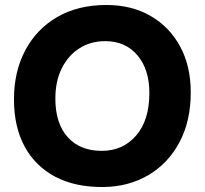

<svg xmlns="http://www.w3.org/2000/svg" viewBox="-20 -740 821 770"><path d="M394 10Q282 11 202 -31Q122 -73 79 -152Q36 -231 36 -342Q36 -453 81.5 -538.5Q127 -624 210 -672Q293 -720 407 -720Q508 -720 584 -676Q660 -632 702.5 -553.5Q745 -475 745 -369Q745 -255 700 -170Q655 -85 575.5 -38Q496 9 394 10ZM388 -135Q473 -135 526 -196.5Q579 -258 579 -367Q579 -462 531 -518.5Q483 -575 402 -575Q343 -575 298 -546Q253 -517 227.5 -465.5Q202 -414 202 -345Q202 -245 251.5 -190Q301 -135 388 -135Z"/></svg>

Font: Livvic
Style: Bold
Weight: 700
Designer: Jacques Le Bailly, Baron von Fonthausen
Version: Version 1.001; ttfautohint (v1.8.2)